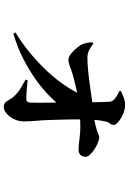

<svg xmlns="http://www.w3.org/2000/svg" viewBox="151 -792 697 1040"><g transform="rotate(90 500.0 -271.5)"><path d="M155 -6Q217 -44 269 -87.5Q321 -131 364 -177Q407 -223 439 -269.5Q471 -316 492 -361L576 -367V-282Q549 -241 508 -199Q467 -157 413.5 -118.5Q360 -80 297 -48Q234 -16 162 5ZM559 57Q541 57 533 47Q525 37 517 22.5Q509 8 494 -6Q478 -22 459 -33.5Q440 -45 411 -61L414 -72Q444 -69 470 -67Q496 -65 517 -65Q533 -65 535 -84Q536 -97 536 -126.5Q536 -156 535.5 -197.5Q535 -239 534.5 -288.5Q534 -338 534 -391Q534 -396 533.5 -417Q533 -438 532.5 -463Q532 -488 531 -507Q531 -520 528 -527.5Q525 -535 517 -542Q505 -552 494.5 -558Q484 -564 473 -569L472 -577Q486 -584 506.5 -592Q527 -600 547 -600Q573 -600 598.5 -588.5Q624 -577 640 -563Q656 -549 656 -539Q656 -526 648.5 -518Q641 -510 637 -492Q632 -468 630 -447.5Q628 -427 627 -412Q626 -400 626 -369.5Q626 -339 626.5 -300Q627 -261 628.5 -222Q630 -183 631 -154Q632 -137 634.5 -109.5Q637 -82 637 -52Q637 -23 624.5 2Q612 27 594.5 42Q577 57 559 57ZM304 -293Q288 -293 269.5 -308Q251 -323 236.5 -341.5Q222 -360 217 -374Q213 -386 211 -396.5Q209 -407 209 -424L217 -428Q234 -414 251.5 -405Q269 -396 293 -396Q321 -396 358 -399.5Q395 -403 434.5 -408.5Q474 -414 512.5 -419.5Q551 -425 584 -428Q623 -432 648 -437.5Q673 -443 687.5 -448Q702 -453 709.5 -456.5Q717 -460 721 -460Q735 -460 753.5 -452.5Q772 -445 789 -433.5Q806 -422 817.5 -409.5Q829 -397 829 -386Q829 -370 819 -359Q809 -348 791 -348Q767 -348 718.5 -354.5Q670 -361 583 -354Q523 -350 476.5 -339.5Q430 -329 396 -320Q367 -312 343 -302.5Q319 -293 304 -293Z"/></g></svg>

Font: Noto Serif HK ExtraLight ExtraBold
Style: Regular
Weight: 800
Version: Version 2.003-H1;hotconv 1.1.1;makeotfexe 2.6.0